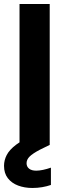

<svg xmlns="http://www.w3.org/2000/svg" viewBox="-24 -720 340 954"><path d="M73 0V-700H223V0ZM137 214Q98 214 66 202Q34 190 15 165.5Q-4 141 -4 104Q-4 76 9.5 50Q23 24 56 -1Q89 -26 148 -50L191 -69L223 0L174 24Q138 43 123 58Q108 73 108 91Q108 108 120.5 118Q133 128 156 128Q171 128 190 124Q209 120 229 113V199Q209 206 185.5 210Q162 214 137 214Z"/></svg>

Font: DM Sans 9pt Black
Style: Regular
Weight: 900
Version: Version 4.004;gftools[0.9.30]